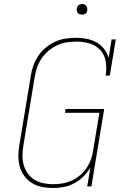

<svg xmlns="http://www.w3.org/2000/svg" viewBox="-20 -932 640 960"><path d="M244 8Q216 8 189 2.5Q162 -3 139.5 -17Q117 -31 101.5 -52Q86 -73 79 -98.5Q72 -124 72 -152Q72 -180 77 -208L134 -553Q138 -579 147 -604.5Q156 -630 171.5 -653Q187 -676 209 -694Q231 -712 256 -723.5Q281 -735 307.5 -739Q334 -743 360 -743Q387 -743 413 -738Q439 -733 461.5 -720.5Q484 -708 500 -688Q516 -668 523 -643L538 -735H559L529 -554H508Q514 -588 509 -622Q504 -656 483 -680Q462 -704 430 -714Q398 -724 364 -724Q340 -724 315.5 -720.5Q291 -717 268 -706.5Q245 -696 224.5 -679.5Q204 -663 189.5 -642Q175 -621 166.5 -597.5Q158 -574 154 -550L97 -205Q93 -180 92.5 -155Q92 -130 98.5 -107Q105 -84 118.5 -65Q132 -46 152 -33.5Q172 -21 196.5 -16Q221 -11 246 -11Q246 -11 246 -11Q246 -11 246 -11Q269 -11 292.5 -15Q316 -19 338.5 -29Q361 -39 380 -55.5Q399 -72 413 -92.5Q427 -113 435 -135.5Q443 -158 446 -182L477 -368H305L308 -387H501L437 0H416L432 -95Q418 -70 397 -49.5Q376 -29 351 -15.5Q326 -2 298.5 3Q271 8 244 8ZM390 -859Q384 -859 378 -861Q372 -863 368.5 -868Q365 -873 364 -879Q363 -885 364 -891Q365 -896 367.5 -900Q370 -904 373.5 -906.5Q377 -909 381.5 -910.5Q386 -912 390 -912Q397 -912 402.5 -909.5Q408 -907 411.5 -902Q415 -897 416 -891Q417 -885 416 -879Q416 -874 413.5 -870Q411 -866 407 -863.5Q403 -861 399 -860Q395 -859 390 -859Z"/></svg>

Font: Iosevka Slab Thin Extended
Style: Italic
Weight: 100
Width: 7
Italic angle: -9°
Monospace: yes
Designer: Belleve Invis
Foundry: Belleve Invis
Version: Version 11.1.0; ttfautohint (v1.8.3)